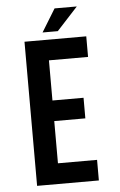

<svg xmlns="http://www.w3.org/2000/svg" viewBox="-58 -888 579 929"><g transform="rotate(-5 232.0 -424.0)"><path d="M194 -405H345V-305H194V-100H384V0H84V-700H384V-600H194ZM351 -848 249 -737H175L243 -848Z"/></g></svg>

Font: Bebas Neue Bold
Style: Regular
Weight: 700
Designer: Ryoichi Tsunekawa & LGV (GE)
Foundry: Free Software Foundation, Inc.
Version: Version 1.003 August 13, 2016